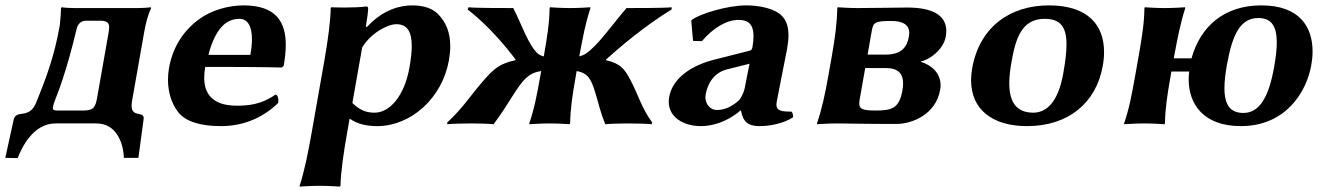

<svg xmlns="http://www.w3.org/2000/svg" viewBox="-45 -459 4937 714"><path d="M151.9 -60C152.6 -64 153.3 -69.7 156.9 -79.3C168.3 -110 199.6 -181.3 241.1 -356C241.8 -360 250.6 -382 273.6 -382H326.6C353.2 -382 360.9 -374.3 360.9 -357.3C360.9 -350.7 359.7 -342.6 358 -333L316.4 -97C310.6 -64 304.8 -48 267.8 -48H168.8C158.8 -48 149.9 -49 151.9 -60ZM177.2 -364.3C156.5 -245 124.2 -164 90.2 -79C79.5 -52 64.7 -39 37.6 -36C23.5 -34.4 9.9 -32 5.8 -14L-25.3 128L20.5 129C35.1 92 77.3 0 161.3 0H313.3C396.3 0 414.8 88 415.7 128H469.7L488.9 -15C489.3 -16.9 489.4 -18.6 489.4 -20.1C489.4 -30 482.5 -33.3 467.6 -36C454.4 -38.4 444.4 -44.7 444.4 -66.3C444.4 -71.6 445 -77.8 446.3 -85L491.1 -339C498.1 -379 506.1 -405 516.9 -429L515.5 -432C503.1 -430 478.9 -429 466.9 -429H231.9C219.9 -429 196.1 -430 184.5 -432L181.9 -429C181.6 -409.6 179.9 -387.8 177.2 -364.3Z M730.1 -255C742.3 -304 760.6 -338.8 779 -359C794.7 -376.3 816.5 -389 844.8 -389C875.3 -389 891.9 -363 891.9 -313.4C891.9 -296.6 890 -277.1 886.1 -255ZM979 -107C925.9 -69.5 876.8 -66 834.8 -66C786.2 -66 752.1 -79.1 732.9 -105C720.6 -121.6 714.4 -143.4 714.4 -170.4C714.4 -182.6 715.7 -195.8 718.2 -210H817.7C917.7 -210 1002.9 -208 1002.9 -208L1009.9 -214C1014.8 -241.5 1017.7 -267.8 1017.7 -292.1C1017.7 -378.2 980.7 -439 860.6 -439C805.6 -439 742.7 -421.7 697.3 -389C641.7 -349 598.1 -288.9 583.5 -206C581 -191.6 579.7 -177.1 579.7 -162.7C579.7 -117.9 592.1 -74.5 617.6 -42C645.5 -6.5 701.4 10 776.4 10C848.4 10 924 -13 989.6 -76C990.1 -78.8 990.3 -81.8 990.3 -84.8C990.3 -95.9 986.9 -107 979 -107Z M1301.7 -282C1333.1 -335 1395.1 -369 1429.1 -369C1470.9 -369 1486.2 -338.6 1486.2 -288.4C1486.2 -265.4 1483 -238.3 1477.7 -208C1458.9 -101.5 1404.1 -40 1348.1 -40C1323.1 -40 1297 -45 1265.4 -76ZM1319.1 -358 1315.5 -361C1319.5 -383.8 1324 -416.5 1324 -425C1324 -431.9 1323 -435 1316.7 -435C1298.1 -432.1 1265.8 -431 1235.6 -431C1217.5 -431 1200.2 -431.4 1187.2 -432L1184.7 -429C1184.8 -386.3 1174.6 -309.7 1161.5 -235L1114.4 32C1101.2 106.5 1087 178.5 1069.1 232L1069.6 235C1069.6 235 1109.1 232 1144.1 232C1178.4 232 1218.6 235 1218.6 235L1221.1 232C1222.7 175 1233.1 107 1246.4 32L1255.2 -18C1284.5 3 1320.3 10 1357.3 10C1483.4 10 1599.6 -94.1 1624.5 -235C1627.7 -253.6 1629.4 -271 1629.4 -287.3C1629.4 -336.5 1614.4 -375.7 1584.2 -406.5C1564.4 -426.7 1531.9 -439 1488.4 -439C1445.4 -439 1380 -425 1319.1 -358Z M2209.1 -238C2254.4 -279 2351 -362 2452.9 -424L2452.4 -432C2432.8 -429 2311.8 -429 2284.8 -429C2230.7 -366 2178.1 -289 2132.8 -259C2126.8 -254.9 2118 -251.6 2109.1 -249.2L2109.3 -250C2123.5 -325 2131.8 -372 2150.8 -429L2149.4 -432C2149.4 -432 2108.8 -429 2074.8 -429C2039.8 -429 2000.4 -432 2000.4 -432L1998.8 -429C1998.3 -375 1989.8 -321 1977.3 -250L1977.1 -249C1968.6 -251.4 1960.6 -254.8 1955.8 -259C1921.1 -289 1895.7 -366 1863.8 -429C1836.8 -429 1715.8 -429 1697.4 -432L1693.9 -424C1774 -362 1841.4 -279 1872.1 -238L1871.6 -235C1813.5 -223 1790.8 -202 1757.1 -164C1702.2 -102 1681.1 -62 1617.7 -3L1618.6 3C1627 1 1692.2 0 1708.2 0C1724.2 0 1777 1 1790.6 3C1824.6 -42 1843.6 -76 1868.1 -113C1900.2 -161.9 1920.4 -187.8 1967.5 -194.9L1964.7 -179C1951.7 -105 1941.7 -54 1923.2 0L1923.6 3C1923.6 3 1964.2 0 1999.2 0C2033.2 0 2072.6 3 2072.6 3L2075.2 0C2076.2 -57 2083.5 -104 2096.7 -179L2099.5 -194.7C2143.3 -187.4 2154.3 -161.6 2169.1 -113C2180.6 -76 2187.6 -42 2205.6 3C2220 1 2273.2 0 2289.2 0C2305.2 0 2370 1 2377.6 3L2380.7 -3C2338.1 -62 2331.2 -102 2298.1 -164C2277.8 -202 2262.5 -223 2208.6 -235Z M2742.3 -222 2723.9 -129C2721.6 -116 2709.3 -91.1 2701 -84C2673.9 -61 2649 -50 2621 -50C2594.4 -50 2578.2 -73.6 2578.2 -97.8C2578.2 -100.8 2578.5 -103.9 2579 -107C2585.4 -143.1 2606.1 -187.8 2658.6 -201ZM2843.3 -80C2848.4 -109 2880.1 -266 2882 -277C2885.4 -296.2 2887.1 -313.1 2887.1 -327.9C2887.1 -359.6 2879.4 -382.2 2863.5 -399.1C2836.9 -427.5 2778.7 -439 2730.6 -439C2658.6 -439 2556.9 -407 2529.2 -386L2525.5 -382L2532.3 -307L2565.1 -306C2608 -356 2657.1 -385 2702.1 -385C2737 -385 2757.2 -369.3 2757.2 -324.1C2757.2 -312.5 2755.9 -298.8 2753.1 -283C2751.8 -276 2748.1 -272 2745 -271L2622.5 -240C2522.4 -217 2455.4 -166 2443.5 -98C2442.4 -92 2441.9 -86.2 2441.9 -80.6C2441.9 -22.5 2497.5 10 2561.4 10C2600.5 10 2655.7 -3 2708.6 -48H2710.6C2717.4 -7 2736.4 10 2779.4 10C2818.5 10 2870.2 0 2904.2 -23C2904.5 -31.7 2903.1 -39 2897.9 -44C2862.4 -44 2842.3 -46.4 2842.3 -70C2842.3 -73 2842.6 -76.3 2843.3 -80Z M3181.3 -256 3197.4 -347C3202.7 -377 3212.4 -381 3270.4 -381C3305.2 -381 3336.3 -371.3 3336.3 -335.8C3336.3 -331.9 3335.9 -327.6 3335.1 -323C3328.1 -283 3306.3 -256 3248.3 -256ZM3172.5 -206H3248.5C3295.2 -206 3313.4 -185.2 3313.4 -149C3313.4 -141.1 3312.5 -132.4 3310.9 -123C3299.1 -56 3271.6 -48 3211.6 -48C3163.1 -48 3150.4 -53.7 3150.4 -73.9C3150.4 -79.2 3151.3 -85.5 3152.6 -93ZM3069.2 0C3102.2 0 3164.8 2 3287.8 2C3346.8 2 3435 -33 3451.2 -125C3452.3 -131 3452.8 -136.7 3452.8 -142.2C3452.8 -188.2 3417.7 -217.4 3379.6 -229L3379.9 -231C3407.6 -235 3463.1 -272 3472.1 -323C3473.4 -330.1 3474 -337 3474 -343.7C3474 -394.3 3436 -431 3328.2 -431C3290.2 -431 3216.2 -429 3144.8 -429C3109.8 -429 3070.4 -432 3070.4 -432L3068.8 -429C3067.5 -376 3061.4 -324.5 3048.1 -249L3035.9 -180C3022.7 -104.9 3011.1 -53.5 2993.2 0L2993.6 3C2993.6 3 3034.2 0 3069.2 0Z M3570.3 -205C3567.6 -189.4 3566.2 -174.6 3566.2 -160.4C3566.2 -53.9 3642.9 10 3774.4 10C3927.4 10 4031.5 -75.8 4055.9 -214C4059.1 -231.8 4060.7 -249.1 4060.7 -265.6C4060.7 -366 4000.7 -439 3855.6 -439C3712.6 -439 3597.7 -360 3570.3 -205ZM3839.8 -389C3898.7 -389 3921 -358.7 3921 -293.8C3921 -265.1 3916.7 -229.6 3909.2 -187C3888.9 -72 3842.2 -40 3797.2 -40C3726.2 -40 3708.2 -91.7 3708.2 -149C3708.2 -175.7 3712.1 -203.6 3716.4 -228C3731.7 -315 3753.8 -389 3839.8 -389Z M4634.3 -392C4682.8 -392 4703 -362.1 4703 -301.3C4703 -276.4 4699.6 -246.3 4693.4 -211C4673.4 -97.5 4638.5 -39 4579.1 -39C4530.5 -39 4508.4 -68 4508.4 -131.3C4508.4 -154.7 4511.4 -182.9 4517.3 -216C4537.5 -330.5 4567.3 -392 4634.3 -392ZM4189.3 -250 4176.7 -179C4163.7 -105 4153.7 -54 4135.2 0L4135.6 3C4135.6 3 4176.2 0 4211.2 0C4245.2 0 4284.6 3 4284.6 3L4287.2 0C4288.2 -57 4295.5 -104 4308.7 -179L4311.2 -193H4377.2C4376 -183.1 4375.4 -173.2 4375.4 -163.4C4375.4 -72 4430.3 10 4569.4 10C4736.4 10 4813.8 -117 4831.4 -217C4834.4 -233.7 4836.1 -250.8 4836.1 -267.8C4836.1 -355.9 4790.7 -439 4645.6 -439C4507.6 -439 4418.8 -361 4385.9 -242H4319.9L4321.3 -250C4335.5 -325 4345.3 -375 4362.8 -429L4361.4 -432C4361.4 -432 4320.8 -429 4286.8 -429C4251.8 -429 4212.4 -432 4212.4 -432L4210.8 -429C4210.3 -375 4201.8 -321 4189.3 -250Z"/></svg>

Font: Linux Biolinum O 
Style: Bold Italic
Weight: 700
Designer: Philipp H. Poll
Foundry: Philipp H. Poll
Version: Version 1.3.2